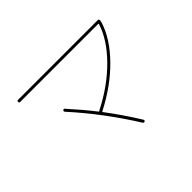

<svg xmlns="http://www.w3.org/2000/svg" viewBox="-123 -962 1245 1245"><g transform="rotate(-45 500.0 -339.5)"><path d="M125 -660.2Q115.2 -660.2 115.2 -669.9Q115.2 -679.7 125 -679.7H855.5Q865.2 -679.7 865.2 -669.9Q865.2 -660.2 862.3 -651.4Q827.1 -538.1 719.2 -428.2Q611.3 -318.4 458 -240.2Q455.1 -238.3 456.1 -236.3Q534.2 -133.8 608.4 -13.7Q613.3 -4.9 605.5 0Q596.7 4.9 590.8 -3.9Q453.1 -224.6 284.2 -411.1Q278.3 -418 285.2 -424.8Q292 -431.6 298.8 -423.8Q379.9 -334 441.4 -254.9Q442.4 -253.9 443.8 -253.9Q445.3 -253.9 446.3 -255.9Q448.2 -257.8 450.2 -258.8Q599.6 -335 704.1 -440.9Q808.6 -546.9 842.8 -655.3Q845.7 -660.2 838.9 -660.2Z"/></g></svg>

Font: Rounded-X Mgen+ 2m thin
Style: Regular
Weight: 100
Designer: [Source Han Sans]
Ryoko NISHIZUKA  (kana & ideographs); Paul D. Hunt (Latin, Greek & Cyrillic); Wenlong ZHANG  (bopomofo
Version: Version 1.059.20150602